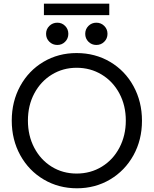

<svg xmlns="http://www.w3.org/2000/svg" viewBox="-20 -1016 836 1044"><path d="M43.9 -360.4Q43.9 -463.9 89.8 -547.9Q135.7 -631.8 216.3 -679.7Q296.9 -727.5 396.5 -727.5Q497.1 -727.5 578.4 -679.7Q659.7 -631.8 705.8 -547.6Q752 -463.4 752 -359.4Q752 -255.4 705.6 -171.6Q659.2 -87.9 578.4 -40Q497.6 7.8 398.4 7.8Q298.8 7.8 217.8 -40Q136.7 -87.9 90.3 -171.9Q43.9 -255.9 43.9 -360.4ZM664.1 -360.4Q664.1 -442.9 628.9 -508.3Q593.8 -573.7 532.7 -610.6Q471.7 -647.5 396.5 -647.5Q322.8 -647.5 262.2 -610.6Q201.7 -573.7 166.7 -508.3Q131.8 -442.9 131.8 -360.4Q131.8 -278.3 166.3 -212.6Q200.7 -147 261 -109.6Q321.3 -72.3 396.5 -72.3Q472.7 -72.3 533.9 -109.9Q595.2 -147.5 629.6 -213.4Q664.1 -279.3 664.1 -360.4ZM443.4 -832Q443.4 -857.4 460.9 -875Q478.5 -892.6 503.9 -892.6Q529.3 -892.6 546.9 -875Q564.5 -857.4 564.5 -832Q564.5 -806.6 546.9 -789.1Q529.3 -771.5 503.9 -771.5Q478.5 -771.5 460.9 -789.1Q443.4 -806.6 443.4 -832ZM230.5 -832Q230.5 -857.4 248.3 -875Q266.1 -892.6 292 -892.6Q316.9 -892.6 334.2 -875Q351.6 -857.4 351.6 -832Q351.6 -806.6 334.2 -789.1Q316.9 -771.5 292 -771.5Q266.1 -771.5 248.3 -789.1Q230.5 -806.6 230.5 -832ZM218.8 -996.1H574.2V-933.6H218.8Z"/></svg>

Font: Reddit Sans Fudge
Style: Regular
Weight: 400
Designer: Stephen Hutchings
Foundry: Reddit
Version: Version 1.011